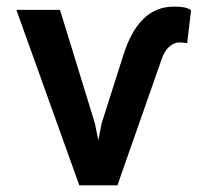

<svg xmlns="http://www.w3.org/2000/svg" viewBox="-20 -558 640 578"><path d="M218.8 0H333.5L467.3 -381.8Q470.7 -391.6 475.6 -400.1Q480.5 -408.7 487.3 -415.5Q494.6 -422.4 502.9 -426.3Q511.2 -430.2 520.5 -430.2Q526.9 -430.2 534.2 -429.4Q541.5 -428.7 543.5 -427.7L555.2 -527.8Q543.5 -534.7 530.8 -536.4Q518.1 -538.1 503.9 -538.1Q476.6 -538.1 453.4 -528.8Q430.2 -519.5 411.6 -501Q392.6 -482.9 377.2 -454.6Q361.8 -426.3 350.1 -388.2L286.1 -187L275.9 -135.7L265.6 -187L160.6 -528.3H29.3Z"/></svg>

Font: Roboto Mono SemiBold
Style: Regular
Weight: 600
Monospace: yes
Designer: Google
Version: Version 3.000